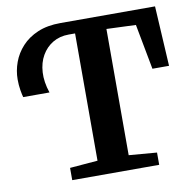

<svg xmlns="http://www.w3.org/2000/svg" viewBox="-82 -827 924 910"><g transform="rotate(-10 380.0 -371.5)"><path d="M193 0V-59L327 -70V-682.5H296Q253 -682.5 219.8 -662.8Q186.5 -643 166.5 -608.2Q146.5 -573.5 143.8 -527.5Q141 -481.5 159 -428H32.5Q29 -440 25 -463.5Q21 -487 21 -514.5Q21 -556.5 35.8 -597Q50.5 -637.5 80.8 -670.5Q111 -703.5 157.2 -723.2Q203.5 -743 267 -743H722.5L739 -454H659L618 -672L477 -677.5V-70L611.5 -59V0Z"/></g></svg>

Font: Merriweather 20pt
Style: Bold
Weight: 700
Version: Version 2.100